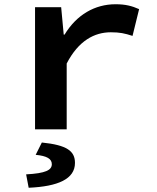

<svg xmlns="http://www.w3.org/2000/svg" viewBox="-20 -609 740 904"><path d="M145 -575V0H294V-310C350 -418 425 -457 502 -457C544 -457 567 -452 604 -440L635 -566C601 -581 571 -589 524 -589C427 -589 341 -540 284 -446H280L268 -575ZM103 212 115 275C253 269 333 234 333 158C333 102 295 74 177 62L148 120C201 125 224 139 224 164C224 192 195 207 103 212Z"/></svg>

Font: Kawkab Mono
Style: Bold
Weight: 700
Monospace: yes
Designer: Abdullah Arif
Foundry: Abdullah Arif
Version: Version 1.000;PS 000.500;hotconv 1.0.88;makeotf.lib2.5.64775